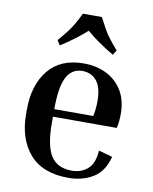

<svg xmlns="http://www.w3.org/2000/svg" viewBox="-84 -803 698 877"><g transform="rotate(10 264.5 -365.0)"><path d="M474 -119Q456 -49 407 -19.5Q358 10 293 10Q173 10 113 -59.5Q53 -129 53 -244V-264Q53 -379 109.5 -448Q166 -517 273 -517Q333 -517 379.5 -493.5Q426 -470 452.5 -426Q479 -382 479 -319Q479 -304 477.5 -287Q476 -270 472 -253H176V-224Q176 -118 206 -71.5Q236 -25 303 -25Q346 -25 376 -50.5Q406 -76 410 -137ZM273 -482Q224 -482 200 -437Q176 -392 176 -288H357Q361 -308 362.5 -325.5Q364 -343 364 -358Q364 -422 339 -452Q314 -482 273 -482ZM410 -601 396 -579Q360 -600 327 -623Q294 -646 269 -668Q218 -622 150 -579L136 -601Q160 -629 175 -648.5Q190 -668 202 -688.5Q214 -709 229 -740H317Q333 -709 344.5 -688.5Q356 -668 371 -648.5Q386 -629 410 -601Z"/></g></svg>

Font: Inria Serif
Style: Bold
Weight: 700
Designer: Black Foundry Team
Foundry: Black Foundry
Version: Version 1.000; ttfautohint (v1.8.3)